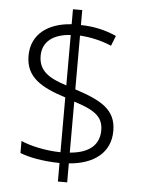

<svg xmlns="http://www.w3.org/2000/svg" viewBox="-56 -804 683 907"><g transform="rotate(5 285.5 -350.5)"><path d="M253 -30V58H297V-32C416 -41 493 -100 493 -203C493 -306 419 -343 297 -383V-638C345 -635 398 -624 447 -603L466 -651C415 -674 359 -687 297 -688V-759H253V-688C141 -681 63 -624 63 -522C63 -421 136 -378 253 -341V-81C183 -82 110 -98 65 -118V-61C107 -44 174 -31 253 -30ZM253 -637V-398C171 -424 120 -454 120 -527C120 -595 172 -632 253 -637ZM297 -83V-325C391 -295 436 -268 436 -201C436 -128 384 -90 297 -83Z"/></g></svg>

Font: Noto Sans Ethiopic Light
Style: Regular
Weight: 300
Designer: Monotype Design Team
Foundry: Monotype Imaging Inc.
Version: Version 2.102